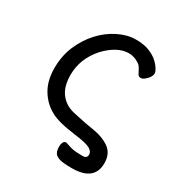

<svg xmlns="http://www.w3.org/2000/svg" viewBox="-159 -604 833 887"><g transform="rotate(30 258.0 -160.5)"><path d="M350 171Q301 171 281.5 164Q262 157 256 144.5Q250 132 250 113Q250 101 254.5 91Q259 81 270 81Q283 85 295 89Q307 93 320 95Q333 97 367 97Q389 97 389 76Q389 60 368.5 48.5Q348 37 283 29Q190 17 151 -6Q105 -31 77.5 -77.5Q50 -124 50 -190Q50 -255 73 -309Q96 -363 133.5 -404Q171 -445 218.5 -468.5Q266 -492 311 -492Q355 -492 384 -480Q413 -468 430.5 -451.5Q448 -435 456 -420.5Q464 -406 464 -401Q464 -383 447 -366Q430 -349 419 -349Q407 -349 402 -357Q395 -371 388 -383.5Q381 -396 372 -402Q344 -421 315 -421Q254 -421 192 -356Q130 -286 130 -199Q130 -149 149 -115Q176 -69 231 -56Q301 -40 350.5 -32.5Q400 -25 435 0Q470 25 470 76Q470 171 350 171Z"/></g></svg>

Font: ToneOZ-Pinyin-WenKai-Medium
Style: Medium
Weight: 700
Designer: Fontworks Inc.
Foundry: ToneOZ
Version: Version 0.240331